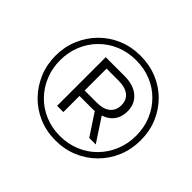

<svg xmlns="http://www.w3.org/2000/svg" viewBox="-159 -914 1128 1128"><g transform="rotate(45 404.5 -350.0)"><path d="M421 3Q346 3 282 -24Q218 -51 170.5 -99.5Q123 -148 96 -212Q69 -276 69 -350Q69 -424 96 -488Q123 -552 171 -600.5Q219 -649 283.5 -676Q348 -703 423 -703Q498 -703 562.5 -676.5Q627 -650 674.5 -602Q722 -554 748.5 -490.5Q775 -427 775 -352Q775 -277 748 -212.5Q721 -148 672.5 -99.5Q624 -51 560 -24Q496 3 421 3ZM421 -34Q488 -34 545.5 -58Q603 -82 646 -125.5Q689 -169 713 -227Q737 -285 737 -352Q737 -419 713.5 -476Q690 -533 647.5 -576Q605 -619 548 -642.5Q491 -666 423 -666Q355 -666 297.5 -642Q240 -618 197 -574.5Q154 -531 130.5 -473.5Q107 -416 107 -350Q107 -284 130.5 -226.5Q154 -169 196.5 -125.5Q239 -82 296.5 -58Q354 -34 421 -34ZM551 -148 462 -283Q452 -282 441 -282H336V-148H284V-552H441Q515 -552 557.5 -515.5Q600 -479 600 -418Q600 -371 576.5 -339Q553 -307 510 -293L605 -148ZM335 -326H437Q490 -326 519.5 -350Q549 -374 549 -418Q549 -461 519.5 -484.5Q490 -508 437 -508H335Z"/></g></svg>

Font: Montserrat
Style: Italic
Weight: 400
Italic angle: -11.3°
Designer: Julieta Ulanovsky
Foundry: Julieta Ulanovsky
Version: Version 9.000; ttfautohint (v1.8.4.7-5d5b)